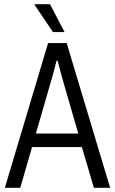

<svg xmlns="http://www.w3.org/2000/svg" viewBox="-20 -890 545 910"><path d="M3 0 208 -686H296L502 0H425L368 -193H132L76 0ZM150 -257H351L285 -485Q282 -495 278 -509.5Q274 -524 269.5 -540Q265 -556 261 -572.5Q257 -589 253 -602H248Q244 -586 238.5 -565Q233 -544 227 -522.5Q221 -501 216 -485ZM286 -738H231L144 -867L145 -870H217Z"/></svg>

Font: Archivo Condensed Light
Style: Regular
Weight: 300
Width: 3
Designer: Hector Gatti
Foundry: Omnibus-Type
Version: Version 2.001